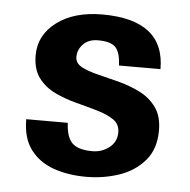

<svg xmlns="http://www.w3.org/2000/svg" viewBox="-41 -486 534 539"><g transform="rotate(5 226.0 -217.0)"><path d="M220.7 11.7Q168.9 11.7 127.9 -2.9Q86.9 -17.6 63 -49.8Q39.1 -82 39.1 -134.8H156.2Q158.2 -93.8 175.3 -77.6Q192.4 -61.5 231.4 -61.5Q258.8 -61.5 279.3 -77.6Q299.8 -93.8 299.8 -120.1Q299.8 -143.6 281.7 -155.8Q263.7 -168 235.4 -176.3Q207 -184.6 174.8 -192.9Q142.6 -201.2 114.3 -214.8Q85.9 -228.5 67.9 -252.4Q49.8 -276.4 49.8 -316.4Q49.8 -373 98.6 -409.7Q147.5 -446.3 226.6 -446.3Q402.3 -446.3 402.3 -307.6H285.2Q284.2 -342.8 271 -357.9Q257.8 -373 220.7 -373Q194.3 -373 179.2 -357.4Q164.1 -341.8 164.1 -321.3Q164.1 -303.7 182.1 -293.9Q200.2 -284.2 228.5 -277.3Q256.8 -270.5 288.6 -262.2Q320.3 -253.9 348.6 -239.7Q377 -225.6 395 -200.7Q413.1 -175.8 413.1 -135.7Q413.1 -83 384.8 -50.3Q356.4 -17.6 312.5 -2.9Q268.6 11.7 220.7 11.7Z"/></g></svg>

Font: Padauk Book
Style: Bold
Weight: 700
Designer: Debbi Hosken, Becca Hirsbrunner Spalinger
Foundry: SIL International
Version: Version 5.000